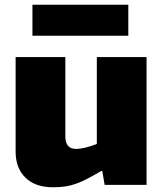

<svg xmlns="http://www.w3.org/2000/svg" viewBox="-20 -781 688 811"><path d="M204 10Q129 10 87.5 -30.5Q46 -71 46 -140V-540H256V-205Q256 -152 301 -152Q318 -152 341 -157.5Q364 -163 389 -173V-540H599V0H422L412 -59H408Q374 -39 349 -26Q324 -13 301.5 -5Q279 3 256.5 6.5Q234 10 204 10ZM117 -761H522V-630H117Z"/></svg>

Font: Encode Sans Narrow
Style: Black
Weight: 900
Designer: Pablo Impallari, Andres Torresi
Foundry: Pablo Impallari, Andres Torresi
Version: Version 1.000; ttfautohint (v1.00) -l 8 -r 50 -G 200 -x 14 -